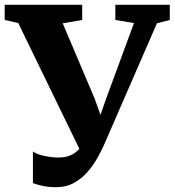

<svg xmlns="http://www.w3.org/2000/svg" viewBox="-40 -763 727 799"><path d="M194 16Q162.5 16 138.5 10.8Q114.5 5.5 97 -1V-133Q111 -121.5 142.5 -114.5Q174 -107.5 204 -107.5Q228 -107.5 247.8 -114.5Q267.5 -121.5 283.2 -136Q299 -150.5 310 -173.5V-103L36 -667L-20.5 -680V-743H302V-680L221 -666L353.5 -353.5L404.5 -211.5L352 -210.5L402.5 -354.5L517.5 -667L440 -680V-743H666.5V-680L613 -666L392 -158Q381.5 -135 365 -105.2Q348.5 -75.5 324.5 -47.8Q300.5 -20 268 -2Q235.5 16 194 16Z"/></svg>

Font: Merriweather 28pt ExtraBold
Style: Regular
Weight: 800
Version: Version 2.100